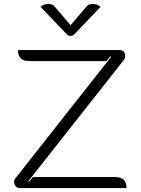

<svg xmlns="http://www.w3.org/2000/svg" viewBox="-20 -954 714 974"><path d="M52 -31Q52 -43 57 -48L544 -666L540 -669L520 -644H129Q71 -644 71 -700H586Q615 -700 615 -669Q615 -658 610 -652L123 -34L127 -31L147 -56H566Q593 -56 607.5 -42Q622 -28 622 0H81Q68 0 60 -8.5Q52 -17 52 -31ZM419 -921Q429 -934 450 -934Q474 -934 490 -919L358 -781Q349 -772 338 -772Q327 -772 318 -781L186 -919Q201 -934 225 -934Q247 -934 257 -921L338 -826Z"/></svg>

Font: K2D ExtraLight
Style: Regular
Weight: 275
Designer: Katatrad Aksorn Co.,Ltd.
Foundry: Cadson Demak Co.,Ltd.
Version: Version 1.000; ttfautohint (v1.6)